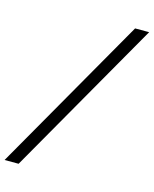

<svg xmlns="http://www.w3.org/2000/svg" viewBox="-208 -848 834 1043"><g transform="rotate(15 209.5 -326.0)"><path d="M-1 111H-80L420 -763H499Z"/></g></svg>

Font: Open Sauce Sans
Style: Italic
Weight: 400
Italic angle: -10°
Designer: Alfredo Marco Pradil
Foundry: Creative Sauce Fz LLC
Version: Version 1.477